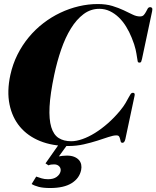

<svg xmlns="http://www.w3.org/2000/svg" viewBox="-20 -714 782 960"><path d="M323.7 0 274.4 67.9Q283.2 66.4 293 65.2Q302.7 64 314.5 64Q335.4 64 350.3 69.8Q365.2 75.7 374.3 85.7Q383.3 95.7 386 108.9Q388.7 122.1 385.7 136.2Q377 177.7 338.1 201.9Q299.3 226.1 231 226.1Q196.3 226.1 174.3 220.5Q152.3 214.8 138.2 206.1L161.1 168.9Q173.8 173.3 188 177.7Q202.1 182.1 220.2 182.1Q247.6 182.1 263.4 170.4Q279.3 158.7 282.7 143.1Q284.2 137.2 283 130.9Q281.7 124.5 277.6 119.4Q273.4 114.3 266.8 111.1Q260.3 107.9 250.5 107.9Q242.7 107.9 235.4 108.9Q228 109.9 222.7 112.8L207.5 103L279.8 0ZM606.9 -19Q602.5 0 592.8 0Q585.4 0 583.7 -5.9Q582 -11.7 580.6 -18.6Q579.1 -25.4 575.7 -31.2Q572.3 -37.1 562 -37.1Q546.4 -37.1 522 -28.8Q497.6 -20.5 466.3 -10.5Q435.1 -0.5 398.4 7.8Q361.8 16.1 321.3 16.1Q241.7 16.1 180.2 -8.8Q118.7 -33.7 79.8 -80.1Q41 -126.5 27.6 -192.1Q14.2 -257.8 31.7 -338.9Q43.5 -393.1 67.1 -440.4Q90.8 -487.8 123.5 -527.3Q156.2 -566.9 196.5 -597.9Q236.8 -628.9 281.5 -650.1Q326.2 -671.4 373.8 -682.6Q421.4 -693.8 468.8 -693.8Q510.7 -693.8 542.2 -684.1Q573.7 -674.3 598.1 -662.8Q622.6 -651.4 642.1 -641.6Q661.6 -631.8 679.7 -631.8Q692.9 -631.8 699.2 -639.2Q705.6 -646.5 710 -655Q714.4 -663.6 718.5 -670.9Q722.7 -678.2 731.4 -678.2Q736.8 -678.2 740 -674.1Q743.2 -669.9 740.7 -658.2L689.9 -418.9Q688 -410.6 686 -405.8Q684.1 -400.9 677.2 -400.9Q669.9 -400.9 668.5 -407.2Q667 -413.6 665 -428.2Q663.1 -442.9 658 -466.6Q652.8 -490.2 638.7 -524.9Q627 -554.2 610.8 -580.6Q594.7 -606.9 574.2 -626.7Q553.7 -646.5 529.3 -658.2Q504.9 -669.9 476.6 -669.9Q433.1 -669.9 397.7 -643.3Q362.3 -616.7 334.5 -571.5Q306.6 -526.4 285.9 -466.3Q265.1 -406.2 251 -338.9Q231 -244.1 227.8 -180.4Q224.6 -116.7 236.3 -78.4Q248 -40 273.4 -23.9Q298.8 -7.8 335.9 -7.8Q361.8 -7.8 392.3 -18.6Q422.9 -29.3 455.1 -49.3Q487.3 -69.3 519.3 -97.4Q551.3 -125.5 580.1 -160.2Q597.7 -181.6 607.4 -198.2Q617.2 -214.8 623 -226.3Q628.9 -237.8 633.3 -243.9Q637.7 -250 645 -250Q656.2 -250 652.8 -234.9Z"/></svg>

Font: XB Zar
Style: Bold Italic
Weight: 700
Italic angle: -12°
Designer: Behnam
Foundry: Irmug
Version: Version 8.005 2009